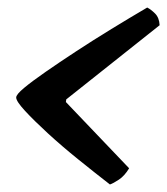

<svg xmlns="http://www.w3.org/2000/svg" viewBox="-20 -533 444 510"><path d="M272 -43Q232 -74 188 -109.5Q144 -145 107 -179Q70 -213 46.5 -238.5Q23 -264 23 -274Q23 -282 44 -299.5Q65 -317 101 -342Q137 -367 182 -396.5Q227 -426 276 -456Q325 -486 371 -513Q381 -508 392 -497Q403 -486 404 -466L156 -269L155 -262L323 -86Q311 -66 296 -56Q281 -46 272 -43Z"/></svg>

Font: Texturina 12pt
Style: Bold Italic
Weight: 700
Italic angle: -11°
Designer: Guillermo Torres Carreño
Foundry: Omnibus-Type
Version: Version 1.002